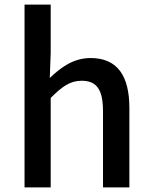

<svg xmlns="http://www.w3.org/2000/svg" viewBox="-20 -817 661 837"><path d="M87 0H201V-390C250 -439 285 -465 336 -465C401 -465 429 -427 429 -332V0H544V-346C544 -486 492 -564 375 -564C300 -564 245 -523 197 -477L201 -586V-797H87Z"/></svg>

Font: Noto Sans T Chinese Medium
Style: Regular
Weight: 500
Designer: Ryoko NISHIZUKA (kana & ideographs); Paul D. Hunt (Latin, Greek & Cyrillic); Wenlong ZHANG (bopomofo); Sandoll Communica
Foundry: Adobe Systems Incorporated
Version: Version 1.000;PS 1;hotconv 1.0.78;makeotf.lib2.5.61930